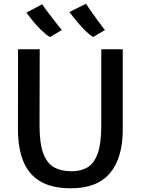

<svg xmlns="http://www.w3.org/2000/svg" viewBox="-20 -1009 760 1037"><path d="M363.5 8Q260 8 196.8 -30Q133.5 -68 105.2 -139.5Q77 -211 77 -311L77.5 -743H194.5L193.5 -333.5Q193.5 -234 213.8 -180Q234 -126 272.8 -105Q311.5 -84 367 -84Q417 -84 452.8 -105.2Q488.5 -126.5 507.8 -180.5Q527 -234.5 527 -333.5V-743H643V-309Q643 -156 574 -74Q505 8 363.5 8ZM483 -809Q464.5 -820 442.5 -841.5Q420.5 -863 397.8 -890Q375 -917 355 -944L445 -989Q446 -986 456 -971.2Q466 -956.5 480.5 -936.2Q495 -916 509.5 -896Q524 -876 534.5 -862.2Q545 -848.5 547 -847ZM250 -809Q230.5 -820 207.8 -841.5Q185 -863 162.8 -889.2Q140.5 -915.5 123 -941L208 -986Q209 -983.5 219.2 -969Q229.5 -954.5 244.8 -934.8Q260 -915 275.2 -895.5Q290.5 -876 301.2 -862.2Q312 -848.5 314 -847Z"/></svg>

Font: Koeln Type Sans
Style: Regular
Weight: 400
Designer: Eben Sorkin
Foundry: Eben Sorkin
Version: Version 2.001